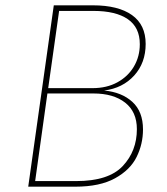

<svg xmlns="http://www.w3.org/2000/svg" viewBox="-20 -701 627 721"><path d="M517 -215Q517 -160 493 -111.5Q469 -63 412 -31.5Q355 0 263 0H86L182 -681H329Q424 -681 475.5 -644.5Q527 -608 527 -536Q527 -465 484 -417.5Q441 -370 371 -361Q437 -355 477 -318.5Q517 -282 517 -215ZM161 -370H327Q381 -370 421 -392Q461 -414 483 -451.5Q505 -489 505 -535Q505 -598 460 -629Q415 -660 331 -660H202ZM494 -216Q494 -281 450 -315.5Q406 -350 331 -350H158L112 -21H266Q388 -21 441 -77.5Q494 -134 494 -216Z"/></svg>

Font: FiraGO Thin
Style: Italic
Weight: 100
Italic angle: -8°
Designer: bBox Type GmbH
Foundry: bBox Type GmbH
Version: Version 1.001